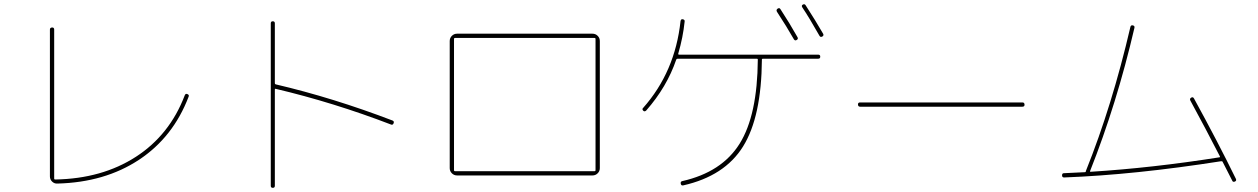

<svg xmlns="http://www.w3.org/2000/svg" viewBox="-20 -862 6040 922"><path d="M255.9 19.5Q241.2 20.5 230.5 10.3Q219.7 0 219.7 -14.6V-719.7Q219.7 -729.5 230 -730Q240.2 -730.5 240.2 -719.7V-4.9Q240.2 0 245.1 0Q469.7 -3.9 632.3 -108.9Q794.9 -213.9 867.2 -404.3Q871.1 -414.1 879.9 -410.2Q889.6 -406.2 885.7 -397.5Q811.5 -203.1 647.5 -94.7Q483.4 13.7 255.9 19.5Z M1280.3 30.3V-750Q1280.3 -759.8 1290 -759.8Q1299.8 -759.8 1299.8 -750V-462.9Q1299.8 -458 1303.7 -457Q1579.1 -392.6 1865.2 -283.2Q1874 -279.3 1870.1 -270Q1866.2 -260.7 1858.4 -263.7Q1581.1 -370.1 1303.7 -435.5Q1302.7 -436.5 1301.3 -435.1Q1299.8 -433.6 1299.8 -431.6V30.3Q1299.8 40 1290 40Q1280.3 40 1280.3 30.3Z M2160.2 -674.8V-44.9Q2160.2 -40 2165 -40H2835Q2839.8 -40 2839.8 -44.9V-674.8Q2839.8 -679.7 2835 -679.7H2165Q2160.2 -679.7 2160.2 -674.8ZM2174.8 -19.5Q2160.2 -19.5 2149.9 -29.8Q2139.6 -40 2139.6 -54.7V-665Q2139.6 -679.7 2149.9 -689.9Q2160.2 -700.2 2174.8 -700.2H2825.2Q2839.8 -700.2 2850.1 -689.9Q2860.4 -679.7 2860.4 -665V-54.7Q2860.4 -40 2850.1 -29.8Q2839.8 -19.5 2825.2 -19.5Z M3792 -673.8Q3758.8 -732.4 3710.9 -805.7Q3706.1 -814.5 3713.9 -820.3Q3722.7 -826.2 3727.5 -818.4Q3770.5 -752.9 3809.6 -683.6Q3814.5 -674.8 3805.7 -669.9Q3796.9 -665 3792 -673.8ZM3915 -690.4Q3865.2 -778.3 3833 -826.2Q3827.1 -835 3835 -839.8Q3843.8 -844.7 3848.6 -836.9Q3896.5 -762.7 3932.6 -700.2Q3937.5 -691.4 3928.7 -686.5Q3919.9 -681.6 3915 -690.4ZM3083 -331.1Q3075.2 -324.2 3069.3 -330.1Q3061.5 -337.9 3068.4 -343.8Q3221.7 -516.6 3248 -760.7Q3250 -771.5 3258.8 -769.5Q3269.5 -767.6 3267.6 -757.8Q3259.8 -682.6 3237.3 -605.5Q3235.4 -600.6 3240.2 -599.6H3909.2Q3918.9 -599.6 3918.9 -589.8Q3918.9 -580.1 3909.2 -580.1H3643.6Q3638.7 -580.1 3638.7 -576.2Q3636.7 -300.8 3548.3 -158.7Q3460 -16.6 3260.7 28.3Q3251 30.3 3249 20Q3247.1 9.8 3255.9 7.8Q3446.3 -35.2 3531.7 -171.9Q3617.2 -308.6 3619.1 -576.2Q3619.1 -580.1 3614.3 -580.1H3234.4Q3229.5 -580.1 3227.5 -576.2Q3182.6 -444.3 3083 -331.1Z M4110.4 -349.6Q4100.6 -349.6 4100.1 -359.9Q4099.6 -370.1 4110.4 -370.1H4889.6Q4899.4 -370.1 4899.9 -359.9Q4900.4 -349.6 4889.6 -349.6Z M5089.8 -9.8Q5080.1 -9.8 5080.1 -20Q5080.1 -30.3 5088.9 -30.3Q5122.1 -31.2 5190.4 -35.2Q5194.3 -35.2 5194.3 -39.1Q5194.3 -42 5195.3 -43Q5320.3 -354.5 5408.2 -732.4Q5410.2 -742.2 5419.9 -740.2Q5429.7 -738.3 5427.7 -728.5Q5342.8 -363.3 5214.8 -41Q5212.9 -37.1 5217.8 -37.1Q5513.7 -55.7 5835 -106.4Q5839.8 -106.4 5837.9 -111.3Q5768.6 -246.1 5696.3 -378.9Q5691.4 -387.7 5700.2 -393.1Q5709 -398.4 5713.9 -388.7Q5827.1 -182.6 5915 -2.9Q5918.9 5.9 5910.2 9.8Q5900.4 13.7 5897.5 5.9L5851.6 -84Q5850.6 -87.9 5844.7 -87.9Q5427.7 -22.5 5089.8 -9.8Z"/></svg>

Font: Rounded Mgen+ 1m thin
Style: Regular
Weight: 100
Designer: [Source Han Sans]
Ryoko NISHIZUKA  (kana & ideographs); Paul D. Hunt (Latin, Greek & Cyrillic); Wenlong ZHANG  (bopomofo
Version: Version 1.059.20150602